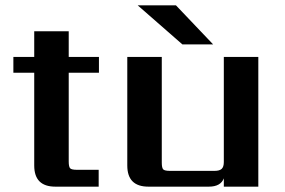

<svg xmlns="http://www.w3.org/2000/svg" viewBox="-20 -698 1066 718"><path d="M350 -426H237V-94Q237 -74 242.5 -68.5Q248 -63 268 -63H349V0H187Q108 0 108 -79V-426H30V-485H108V-581H237V-485H350Z M777 -532H662L495 -678H638ZM817 -485H946V0H817V-31Q805 0 761 0H535Q456 0 456 -79V-485H585V-90Q585 -70 590.5 -64.5Q596 -59 616 -59H782Q801 -59 809 -66.5Q817 -74 817 -92Z"/></svg>

Font: Sarpanch SemiBold
Style: Regular
Weight: 600
Designer: Manushi Parikh (Devanagari and Latin), Jyotish Sonowal (Devanagari)
Foundry: Indian Type Foundry
Version: Version 2.004;PS 1.0;hotconv 1.0.78;makeotf.lib2.5.61930; tt